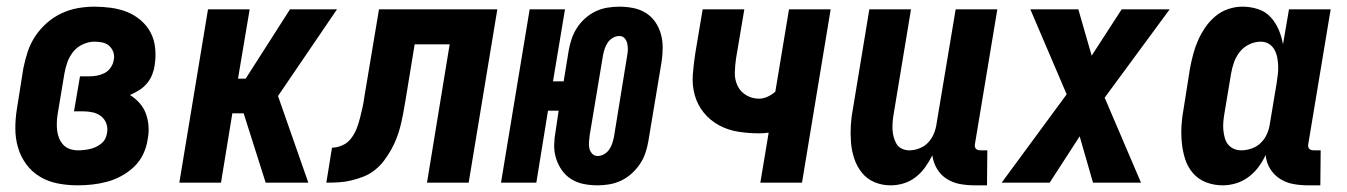

<svg xmlns="http://www.w3.org/2000/svg" viewBox="-20 -548 4040 576"><path d="M213 8Q183 8 154 2.5Q125 -3 100.5 -17.5Q76 -32 59 -55Q42 -78 34 -105.5Q26 -133 26 -163Q26 -193 31 -223L50 -343Q55 -368 63 -392.5Q71 -417 85.5 -439Q100 -461 120.5 -479Q141 -497 164.5 -508Q188 -519 213 -523.5Q238 -528 263 -528Q288 -528 313.5 -524.5Q339 -521 361.5 -512Q384 -503 402.5 -487Q421 -471 432 -450Q443 -429 445.5 -403.5Q448 -378 444 -352Q442 -338 436.5 -324Q431 -310 421 -298Q411 -286 397.5 -277.5Q384 -269 370 -263Q386 -253 398.5 -239Q411 -225 417.5 -207.5Q424 -190 425.5 -170Q427 -150 423 -130Q420 -108 410 -86.5Q400 -65 383 -48.5Q366 -32 345 -20.5Q324 -9 302 -3Q280 3 257.5 5.5Q235 8 213 8ZM214 -97Q223 -97 232 -98Q241 -99 250 -101Q259 -103 267.5 -107Q276 -111 283.5 -117Q291 -123 295.5 -131.5Q300 -140 301 -149Q304 -164 299 -177.5Q294 -191 283 -199.5Q272 -208 258 -211Q244 -214 229 -214H202L220 -319H247Q259 -319 270.5 -321Q282 -323 293 -328.5Q304 -334 311.5 -344.5Q319 -355 321 -367Q324 -380 320 -391.5Q316 -403 307.5 -410.5Q299 -418 287.5 -420.5Q276 -423 263 -423Q246 -423 228.5 -415Q211 -407 199.5 -392.5Q188 -378 182 -361Q176 -344 173 -326L153 -206Q151 -194 150.5 -181Q150 -168 151.5 -156Q153 -144 157.5 -133Q162 -122 170 -113.5Q178 -105 189.5 -101Q201 -97 214 -97Z M777 0 711 -208H677L643 0H518L604 -520H729L694 -312H717L850 -520H991L814 -260L905 0Z M959 0 976 -105Q991 -105 1007 -112Q1023 -119 1033.5 -133Q1044 -147 1050 -162.5Q1056 -178 1060 -194Q1064 -210 1067.5 -225.5Q1071 -241 1073 -257L1117 -520H1472L1386 0H1261L1329 -415H1224L1196 -244Q1193 -226 1189.5 -207.5Q1186 -189 1181.5 -170.5Q1177 -152 1170 -134Q1163 -116 1153.5 -99Q1144 -82 1132 -66Q1120 -50 1104 -37.5Q1088 -25 1070 -18Q1052 -11 1033 -6.5Q1014 -2 995.5 -1Q977 0 959 0Z M1773 8Q1751 8 1731 4Q1711 0 1694 -10.5Q1677 -21 1665.5 -37.5Q1654 -54 1648 -73.5Q1642 -93 1642.5 -114Q1643 -135 1647 -156L1656 -216H1624L1589 0H1483L1569 -520H1675L1639 -304H1671L1686 -396Q1689 -414 1695 -431.5Q1701 -449 1711 -464.5Q1721 -480 1735.5 -493Q1750 -506 1767 -514Q1784 -522 1802 -525Q1820 -528 1838 -528Q1859 -528 1879.5 -524Q1900 -520 1917 -509.5Q1934 -499 1945.5 -482.5Q1957 -466 1962.5 -446.5Q1968 -427 1968 -406Q1968 -385 1965 -364L1925 -124Q1922 -106 1916 -88.5Q1910 -71 1899.5 -55.5Q1889 -40 1874.5 -27Q1860 -14 1843 -6Q1826 2 1808 5Q1790 8 1773 8ZM1773 -80Q1783 -80 1792.5 -85.5Q1802 -91 1808 -100Q1814 -109 1817 -118.5Q1820 -128 1822 -138L1861 -378Q1863 -388 1863.5 -397.5Q1864 -407 1862 -416.5Q1860 -426 1854 -433Q1848 -440 1838 -440Q1828 -440 1818.5 -434.5Q1809 -429 1803 -420Q1797 -411 1794 -401.5Q1791 -392 1789 -382L1749 -142Q1748 -132 1747 -122.5Q1746 -113 1748 -103.5Q1750 -94 1756.5 -87Q1763 -80 1773 -80Z M2261 0 2286 -150Q2278 -149 2271 -148.5Q2264 -148 2257 -148Q2225 -148 2194 -153Q2163 -158 2136.5 -172.5Q2110 -187 2091 -210.5Q2072 -234 2064 -263.5Q2056 -293 2058.5 -325Q2061 -357 2066 -389L2088 -520H2213L2188 -372Q2185 -351 2184.5 -330Q2184 -309 2192.5 -291Q2201 -273 2218.5 -262.5Q2236 -252 2257 -252Q2270 -252 2283 -258Q2296 -264 2306 -273L2347 -520H2472L2386 0Z M2652 8Q2626 8 2603.5 -1.5Q2581 -11 2566 -29.5Q2551 -48 2543 -71.5Q2535 -95 2533 -120.5Q2531 -146 2532.5 -172Q2534 -198 2539 -223L2588 -520H2713L2661 -206Q2659 -195 2658 -183Q2657 -171 2657.5 -159.5Q2658 -148 2661 -137Q2664 -126 2669.5 -116.5Q2675 -107 2685.5 -102Q2696 -97 2708 -97Q2723 -97 2738.5 -103Q2754 -109 2765 -121Q2776 -133 2782 -148Q2788 -163 2790 -179L2847 -520H2972L2905 -117Q2904 -113 2904.5 -109Q2905 -105 2907.5 -102Q2910 -99 2914 -98Q2918 -97 2922 -97H2942L2941 8H2904Q2881 8 2859.5 4Q2838 0 2820 -11.5Q2802 -23 2791 -41.5Q2780 -60 2777 -82Q2768 -64 2756 -47Q2744 -30 2727.5 -17Q2711 -4 2691.5 2Q2672 8 2652 8Z M2985 0 3180 -265 3071 -520H3215L3255 -381L3345 -520H3489L3294 -255L3403 0H3259L3219 -139L3129 0Z M3648 8Q3622 8 3598.5 -1Q3575 -10 3559 -28.5Q3543 -47 3535.5 -70.5Q3528 -94 3525.5 -119.5Q3523 -145 3524.5 -171Q3526 -197 3531 -223L3550 -343Q3554 -364 3559.5 -385Q3565 -406 3574 -426.5Q3583 -447 3596 -466Q3609 -485 3626.5 -499.5Q3644 -514 3665 -521Q3686 -528 3707 -528Q3732 -528 3754.5 -520.5Q3777 -513 3792 -496.5Q3807 -480 3816 -459Q3825 -438 3829 -415L3847 -520H3972L3905 -117Q3904 -113 3904.5 -109Q3905 -105 3907.5 -102Q3910 -99 3914 -98Q3918 -97 3922 -97H3942L3941 8H3904Q3881 8 3859.5 4Q3838 0 3820 -11.5Q3802 -23 3790.5 -41.5Q3779 -60 3777 -83Q3768 -64 3755.5 -47Q3743 -30 3725.5 -17Q3708 -4 3688 2Q3668 8 3648 8ZM3704 -97Q3719 -97 3735 -102.5Q3751 -108 3763 -120Q3775 -132 3781.5 -147.5Q3788 -163 3790 -179L3810 -299Q3812 -312 3813.5 -325Q3815 -338 3814.5 -351Q3814 -364 3811.5 -376.5Q3809 -389 3803 -399.5Q3797 -410 3786.5 -416.5Q3776 -423 3762 -423Q3745 -423 3728 -415Q3711 -407 3699.5 -392.5Q3688 -378 3682 -361Q3676 -344 3673 -326L3653 -206Q3651 -194 3650 -182Q3649 -170 3650 -158.5Q3651 -147 3654 -135.5Q3657 -124 3663.5 -115.5Q3670 -107 3680.5 -102Q3691 -97 3704 -97Z"/></svg>

Font: Iosevka Extrabold
Style: Italic
Weight: 800
Italic angle: -9°
Monospace: yes
Designer: Belleve Invis
Foundry: Belleve Invis
Version: Version 32.5.0; ttfautohint (v1.8.4)